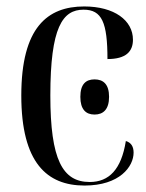

<svg xmlns="http://www.w3.org/2000/svg" viewBox="-20 -565 453 595"><path d="M242 10C351 10 394 -49 394 -92C394 -110 387 -123 370 -128C356 -40 318 -1 258 -1C174 -1 136 -70 136 -269C136 -481 174 -535 239 -535C296 -535 313 -495 313 -382C370 -382 392 -405 392 -442C392 -502 334 -545 241 -545C127 -545 46 -480 46 -269C46 -60 126 10 242 10ZM273 -210C300 -210 318 -226 318 -265C318 -304 300 -319 273 -319C246 -319 229 -304 229 -265C229 -226 246 -210 273 -210Z"/></svg>

Font: Noto Serif Display Condensed
Style: Regular
Weight: 400
Width: 3
Designer: Monotype Design Team
Foundry: Monotype Imaging Inc.
Version: Version 2.009